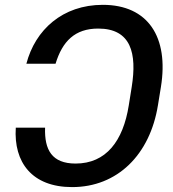

<svg xmlns="http://www.w3.org/2000/svg" viewBox="-20 -757 710 787"><path d="M164.8 -233.7H44.7C35.5 -91.6 111.2 9.9 275.6 9.9C460.6 9.9 594.8 -122.2 627.5 -326.3L639.6 -400.6C672.6 -604.8 587 -737.2 401.3 -737.2C236.5 -737.2 124.3 -634.6 88.1 -495.7H207.7C235.8 -588.1 287.3 -639.9 382.5 -639.9C517.4 -639.9 541.9 -538.4 519.9 -400.6L507.8 -324.9C484.7 -179.3 415.1 -86.6 289.8 -86.6C192.8 -86.6 161.6 -142.8 164.8 -233.7Z"/></svg>

Font: Magic Ui Pro Medium
Style: Italic
Weight: 500
Italic angle: -9.39999°
Designer: Stefan Endress, Andreas Faust
Version: Version 1.000;FEAKit 1.0